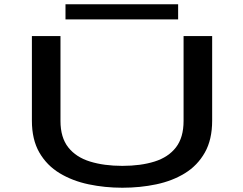

<svg xmlns="http://www.w3.org/2000/svg" viewBox="-20 -869 1140 900"><path d="M553.5 11Q471.5 11 395.5 -5Q319.5 -21 259.5 -57.2Q199.5 -93.5 164.5 -154Q129.5 -214.5 129.5 -303.5V-700H263.5V-302Q263.5 -224.5 300 -178.2Q336.5 -132 402 -111.8Q467.5 -91.5 553.5 -91.5Q640 -91.5 704.5 -111.8Q769 -132 804.8 -178.2Q840.5 -224.5 840.5 -302V-700H974.5V-303.5Q974.5 -214.5 940.2 -154Q906 -93.5 847.2 -57.2Q788.5 -21 712.8 -5Q637 11 553.5 11ZM287 -778V-849H815V-778Z"/></svg>

Font: Trispace Expanded Medium
Style: Regular
Weight: 500
Width: 7
Designer: Tyler Finck
Foundry: Etcetera Type Company
Version: Version 1.210; ttfautohint (v1.8.3)